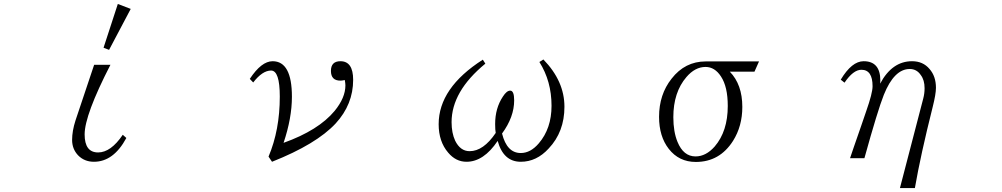

<svg xmlns="http://www.w3.org/2000/svg" viewBox="-20 -850 5040 966"><path d="M453.6 -523.9H535.6Q405.8 -271.5 405.8 -173.8Q405.8 -83 473.6 -83Q537.6 -83 597.7 -171.9L615.7 -155.8Q551.3 -36.1 452.6 -36.1Q404.3 -36.1 372.6 -68.8Q342.8 -100.6 342.8 -146Q342.8 -191.4 359.9 -244.1ZM572.8 -830.1 637.7 -805.2 528.8 -599.1 501 -609.9Z M1236.8 -453.1Q1295.4 -542 1351.6 -542Q1448.7 -542 1448.7 -363.3Q1448.7 -255.9 1406.7 -131.3Q1582.5 -194.3 1663.6 -292Q1717.8 -358.4 1717.8 -420.4Q1717.8 -429.7 1714.8 -447.3Q1700.2 -444.3 1692.9 -444.3Q1645 -444.3 1645 -493.2Q1645 -542 1692.9 -542Q1756.8 -542 1756.8 -448.2Q1756.8 -324.7 1668.9 -229Q1571.8 -124.5 1348.6 -36.1L1331.1 -62Q1387.7 -195.8 1387.7 -364.3Q1387.7 -495.1 1343.8 -495.1Q1300.3 -495.1 1253.9 -435.1Z M2421.9 -529.8Q2252 -390.1 2252 -235.4Q2252 -181.2 2270 -142.1Q2295.9 -89.4 2342.8 -89.4Q2412.1 -89.4 2474.1 -181.2Q2471.2 -195.8 2471.2 -226.1Q2471.2 -305.7 2510.3 -364.3Q2529.3 -394 2546.9 -394Q2566.9 -394 2566.9 -345.2Q2566.9 -261.2 2505.9 -178.2Q2530.3 -80.1 2600.1 -80.1Q2649.4 -80.1 2690.9 -128.9Q2754.9 -203.6 2754.9 -317.9Q2754.9 -441.4 2693.8 -538.1L2713.9 -550.8Q2819.8 -441.9 2819.8 -313Q2819.8 -186.5 2740.7 -103Q2679.7 -36.1 2600.1 -36.1Q2512.7 -36.1 2483.9 -141.1Q2413.6 -36.1 2327.1 -36.1Q2273.4 -36.1 2234.9 -82Q2187 -137.7 2187 -225.1Q2187 -407.7 2409.2 -549.8Z M3775.9 -489.3H3651.9Q3714.8 -424.8 3714.8 -312Q3714.8 -215.3 3668 -141.1Q3600.6 -35.2 3481 -35.2Q3396 -35.2 3344.7 -101.1Q3295.9 -163.6 3295.9 -262.2Q3295.9 -374.5 3358.9 -454.1Q3426.3 -541 3530.8 -541H3798.8ZM3529.8 -513.2Q3477.1 -513.2 3433.6 -462.4Q3367.7 -385.7 3367.7 -260.3Q3367.7 -187 3388.7 -136.2Q3418.5 -63 3479.5 -63Q3531.7 -63 3575.7 -112.8Q3641.6 -189.5 3641.6 -316.9Q3641.6 -413.6 3607.4 -465.3Q3576.2 -513.2 3529.8 -513.2Z M4507.8 96.2 4625 -354Q4631.8 -379.4 4631.8 -406.2Q4631.8 -447.3 4612.8 -472.2Q4592.3 -502.9 4557.1 -502.9Q4479 -502.9 4426.8 -373Q4396 -295.4 4329.1 -54.2H4256.8L4275.9 -110.4Q4288.1 -145.5 4312.5 -215.8Q4330.1 -266.6 4337.9 -290Q4370.1 -381.3 4370.1 -416Q4370.1 -499 4314 -499Q4272.9 -499 4229 -434.1L4210 -449.2Q4265.6 -542 4325.2 -542Q4409.2 -542 4409.2 -444.3Q4409.2 -436 4408.2 -429.2Q4468.3 -542 4568.8 -542Q4624 -542 4656.7 -502.9Q4689 -466.3 4689 -408.2Q4689 -377 4672.9 -313Q4611.8 -70.3 4583 96.2Z"/></svg>

Font: I.Ming
Style: Regular
Weight: 400
Designer: Ichiten Fonts Project
Version: Version 5.10 Mar 24, 2018